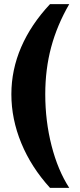

<svg xmlns="http://www.w3.org/2000/svg" viewBox="-20 -770 385 929"><path d="M35 -314Q35 -432 82.5 -542Q130 -652 222 -750H315Q256 -648 227.5 -541.5Q199 -435 199 -314Q199 -184 229.5 -65Q260 54 315 139H222Q131 39 83 -77.5Q35 -194 35 -314Z"/></svg>

Font: Fahkwang
Style: Bold
Weight: 700
Designer: Suppakit Chalermlarp | Katatrad Co.,Ltd.
Foundry: Cadson Demak Co.,Ltd.
Version: Version 1.000; ttfautohint (v1.6)